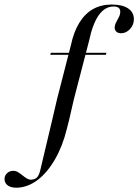

<svg xmlns="http://www.w3.org/2000/svg" viewBox="-172 -651 622 863"><path d="M84.7 -206.5 146.8 -448.4Q159.7 -508.9 185.1 -549.6Q210.5 -590.3 246.8 -610.5Q283.1 -630.6 330.6 -630.6Q377.4 -630.6 403.6 -613.3Q429.8 -596 429.8 -564.5Q429.8 -539.5 412.5 -520.6Q395.2 -501.6 371.8 -501.6Q358.9 -501.6 351.2 -508.5Q343.5 -515.3 343.5 -526.6Q343.5 -538.7 350 -550.8Q356.5 -562.9 362.5 -574.6Q368.5 -586.3 368.5 -598.4Q368.5 -621.8 338.7 -621.8Q300 -621.8 272.2 -583.1Q244.4 -544.4 228.2 -466.9L160.5 -206.5ZM54 -404.8 56.5 -413.7H306.5L304 -404.8ZM138.7 -112.1 128.2 -71Q109.7 4.8 75.8 64.1Q41.9 123.4 -1.6 156.9Q-45.2 190.3 -93.5 192.7Q-120.2 193.5 -135.1 183.9Q-150 174.2 -151.6 156.5Q-152.4 139.5 -141.5 128.6Q-130.6 117.7 -115.3 116.9Q-102.4 116.1 -91.5 122.6Q-80.6 129 -71 137.1Q-61.3 145.2 -51.2 151.2Q-41.1 157.3 -30.6 156.5Q-15.3 155.6 -6 146.8Q3.2 137.9 8.9 114.5L62.1 -109.7L84.7 -206.5H160.5Z"/></svg>

Font: Playfair 144pt SemiCondensed
Style: Italic
Weight: 400
Width: 4
Italic angle: -15.6°
Designer: Claus Eggers Sørensen
Foundry: Claus Eggers Sørensen
Version: Version 2.203